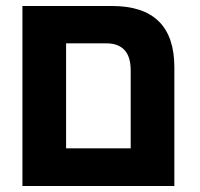

<svg xmlns="http://www.w3.org/2000/svg" viewBox="-20 -622 668 642"><path d="M55 0V-602H354Q563 -602 563 -397V0ZM201 -126H417V-386Q417 -433 396 -455Q375 -477 337 -477H201Z"/></svg>

Font: Noto Sans Hebrew SemiCondensed
Style: Bold
Weight: 700
Width: 4
Designer: Monotype Design Team
Foundry: Monotype Imaging Inc.
Version: Version 2.004; ttfautohint (v1.8.4.7-5d5b)